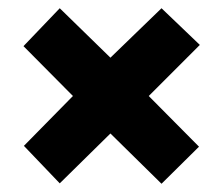

<svg xmlns="http://www.w3.org/2000/svg" viewBox="-20 -586 541 466"><path d="M465 -477 341 -353 463 -230 372 -140 248 -262 125 -141 38 -232 157 -353 37 -474 125 -566 248 -446 372 -566Z"/></svg>

Font: Noto Sans UI CondBlack
Style: Italic
Weight: 900
Width: 3
Italic angle: -12°
Designer: Monotype Design Team
Foundry: Monotype Imaging Inc.
Version: Version 1.001